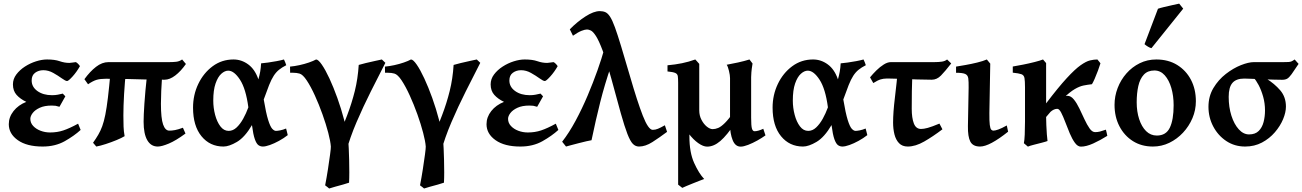

<svg xmlns="http://www.w3.org/2000/svg" viewBox="-20 -799 7230 1066"><path d="M423.8 -431.6Q405.3 -398.9 382.6 -374Q359.9 -349.1 352.5 -349.1Q343.8 -349.1 323.2 -364Q302.7 -378.9 275.9 -394Q249 -409.2 220.7 -409.2Q194.3 -409.2 175 -395Q155.8 -380.9 155.8 -352.1Q155.8 -316.4 187.7 -293.5Q219.7 -270.5 268.6 -270.5Q287.1 -270.5 300.5 -273.2Q314 -275.9 328.6 -279.3L342.8 -264.2L310.1 -206.1Q295.9 -210.4 288.6 -211.7Q281.2 -212.9 267.1 -212.9Q227.1 -212.9 200.7 -200.7Q174.3 -188.5 161.4 -171.4Q148.4 -154.3 148.4 -139.2Q148.4 -116.7 164.3 -99.6Q180.2 -82.5 205.3 -73Q230.5 -63.5 258.3 -63.5Q297.9 -63.5 332 -75Q366.2 -86.4 413.6 -112.3L427.7 -77.6Q392.1 -44.9 339.4 -15.1Q286.6 14.6 216.8 14.6Q128.9 14.6 78.9 -20.8Q28.8 -56.2 28.8 -109.4Q28.8 -148.9 55.2 -182.4Q81.5 -215.8 126 -233.4Q92.3 -249.5 72 -272.2Q51.8 -294.9 51.8 -330.6Q51.8 -360.4 70.6 -385.5Q89.4 -410.6 118.4 -429.4Q147.5 -448.2 180.2 -458.5Q212.9 -468.8 241.2 -468.8Q284.2 -468.8 311.3 -459.2Q338.4 -449.7 365.2 -449.7Q368.7 -449.7 382.8 -451.7Q397 -453.6 400.9 -454.1Q406.2 -452.1 413.6 -444.6Q420.9 -437 423.8 -431.6Z M893.6 -356.4Q837.4 -356.4 787.6 -357.7Q737.8 -358.9 685.3 -360.4Q632.8 -361.8 568.4 -361.8Q537.6 -361.8 517.1 -356Q496.6 -350.1 468.8 -331.1L448.7 -359.4Q479.5 -401.9 513.2 -428Q546.9 -454.1 582 -454.1Q693.4 -454.1 773.9 -454.1Q854.5 -454.1 920.4 -454.1Q940.9 -454.1 958.5 -456.1Q976.1 -458 991.2 -468.8L1012.2 -443.8Q983.9 -403.3 953.1 -379.9Q922.4 -356.4 893.6 -356.4ZM856 14.6Q817.9 14.6 797.6 -20.8Q777.3 -56.2 777.3 -123Q777.3 -157.2 781.7 -223.6Q786.1 -290 795.9 -378.4L880.4 -383.8Q877 -336.9 875.2 -293.7Q873.5 -250.5 873.5 -223.1Q873.5 -142.1 885.5 -107.9Q897.5 -73.7 919.9 -73.7Q934.6 -73.7 951.2 -76.7Q967.8 -79.6 995.6 -89.8L1009.8 -57.6Q957 -18.6 917.5 -2Q877.9 14.6 856 14.6ZM665 -157.7Q665 -122.6 666 -95.9Q667 -69.3 671.9 -43Q655.8 -33.2 627 -21.2Q598.1 -9.3 567.4 0.7Q536.6 10.7 514.6 14.6Q512.2 11.7 504.4 2.7Q496.6 -6.3 496.6 -6.3Q513.2 -29.8 525.6 -51Q538.1 -72.3 547.6 -98.1Q557.1 -124 564.7 -161.9Q572.3 -199.7 579.1 -256.3Q585.9 -313 593.3 -395.5Q598.6 -397.9 612.5 -399.9Q626.5 -401.9 641.8 -403.6Q657.2 -405.3 668.5 -406.2Q679.7 -407.2 679.7 -407.2Q672.9 -343.8 668.9 -276.4Q665 -209 665 -157.7Z M1220.7 14.6Q1145.5 14.6 1098.6 -42.7Q1051.8 -100.1 1051.8 -201.2Q1051.8 -272 1080.8 -332.8Q1109.9 -393.6 1160.6 -431.2Q1211.4 -468.8 1276.4 -468.8Q1320.8 -468.8 1358.2 -441.4Q1395.5 -414.1 1414.6 -358.4Q1420.9 -380.9 1424.6 -401.1Q1428.2 -421.4 1429.7 -447.3Q1443.8 -448.2 1468 -451.7Q1492.2 -455.1 1516.8 -459.7Q1541.5 -464.4 1556.6 -468.8Q1559.6 -463.9 1563.7 -452.6Q1567.9 -441.4 1569.3 -437Q1545.4 -424.8 1529.1 -411.6Q1512.7 -398.4 1499.8 -378.4Q1486.8 -358.4 1474.1 -326.7Q1461.4 -294.9 1444.3 -246.6Q1457 -170.4 1468.8 -133.1Q1480.5 -95.7 1491.5 -84Q1502.4 -72.3 1512.2 -72.3Q1520 -72.3 1535.4 -75.2Q1550.8 -78.1 1568.4 -85.4Q1569.8 -81.1 1572.8 -68.6Q1575.7 -56.2 1577.6 -48.8Q1555.2 -31.2 1528.8 -16.8Q1502.4 -2.4 1478.5 6.1Q1454.6 14.6 1439.5 14.6Q1425.8 14.6 1414.8 6.8Q1403.8 -1 1394.8 -26.4Q1385.7 -51.8 1378.9 -104.5Q1339.4 -37.1 1295.7 -11.2Q1252 14.6 1220.7 14.6ZM1249.5 -72.3Q1273.4 -72.3 1293.5 -91.1Q1313.5 -109.9 1330.1 -139.6Q1346.7 -169.4 1358.9 -203.1Q1345.2 -306.2 1312.5 -356.4Q1279.8 -406.7 1247.1 -406.7Q1228 -406.7 1208.7 -389.4Q1189.5 -372.1 1176.8 -335.4Q1164.1 -298.8 1164.1 -240.7Q1164.1 -200.2 1174.3 -161.4Q1184.6 -122.6 1203.6 -97.4Q1222.7 -72.3 1249.5 -72.3Z M1807.6 247.6Q1804.2 244.6 1798.1 239.7Q1792 234.9 1785.2 230Q1793.5 187.5 1800.8 140.6Q1808.1 93.8 1812.7 58.3Q1817.4 22.9 1816.9 14.6Q1814.9 -14.2 1802.5 -61.8Q1790 -109.4 1770.5 -164.1Q1751 -218.8 1728.3 -268.6Q1705.6 -318.4 1683.3 -352.1Q1661.1 -385.7 1642.6 -390.6Q1626.5 -395 1608.6 -395Q1590.8 -395 1590.8 -395L1590.3 -429.2Q1614.3 -431.2 1642.3 -437.3Q1670.4 -443.4 1695.1 -451.9Q1719.7 -460.4 1734.9 -468.8Q1747.1 -468.8 1766.8 -440.2Q1786.6 -411.6 1809.1 -363.3Q1831.5 -314.9 1853 -255.1Q1874.5 -195.3 1890.9 -132.6Q1907.2 -69.8 1914.1 -12.7Q1915 -2.4 1916.3 25.1Q1917.5 52.7 1918.5 88.1Q1919.4 123.5 1919.4 157.7Q1919.4 191.9 1918 215.3Q1906.2 219.7 1884 225.8Q1861.8 231.9 1840.1 237.8Q1818.4 243.7 1807.6 247.6ZM1900.9 46.4Q1900.9 46.4 1890.1 35.2Q1879.4 23.9 1867.4 9Q1855.5 -5.9 1850.6 -16.1Q1881.8 -91.8 1907.5 -158.9Q1933.1 -226.1 1950 -293.9Q1966.8 -361.8 1971.7 -438.5Q1985.4 -442.9 2011.2 -449Q2037.1 -455.1 2062.5 -460.7Q2087.9 -466.3 2100.1 -468.8L2119.6 -450.2Q2081.1 -375 2038.8 -291Q1996.6 -207 1959.7 -121.1Q1922.9 -35.2 1900.9 46.4Z M2334.5 247.6Q2331.1 244.6 2325 239.7Q2318.8 234.9 2312 230Q2320.3 187.5 2327.6 140.6Q2335 93.8 2339.6 58.3Q2344.2 22.9 2343.8 14.6Q2341.8 -14.2 2329.3 -61.8Q2316.9 -109.4 2297.4 -164.1Q2277.8 -218.8 2255.1 -268.6Q2232.4 -318.4 2210.2 -352.1Q2188 -385.7 2169.4 -390.6Q2153.3 -395 2135.5 -395Q2117.7 -395 2117.7 -395L2117.2 -429.2Q2141.1 -431.2 2169.2 -437.3Q2197.3 -443.4 2221.9 -451.9Q2246.6 -460.4 2261.7 -468.8Q2273.9 -468.8 2293.7 -440.2Q2313.5 -411.6 2335.9 -363.3Q2358.4 -314.9 2379.9 -255.1Q2401.4 -195.3 2417.7 -132.6Q2434.1 -69.8 2440.9 -12.7Q2441.9 -2.4 2443.1 25.1Q2444.3 52.7 2445.3 88.1Q2446.3 123.5 2446.3 157.7Q2446.3 191.9 2444.8 215.3Q2433.1 219.7 2410.9 225.8Q2388.7 231.9 2366.9 237.8Q2345.2 243.7 2334.5 247.6ZM2427.7 46.4Q2427.7 46.4 2417 35.2Q2406.2 23.9 2394.3 9Q2382.3 -5.9 2377.4 -16.1Q2408.7 -91.8 2434.3 -158.9Q2460 -226.1 2476.8 -293.9Q2493.7 -361.8 2498.5 -438.5Q2512.2 -442.9 2538.1 -449Q2564 -455.1 2589.4 -460.7Q2614.7 -466.3 2627 -468.8L2646.5 -450.2Q2607.9 -375 2565.7 -291Q2523.4 -207 2486.6 -121.1Q2449.7 -35.2 2427.7 46.4Z M3076.2 -431.6Q3057.6 -398.9 3034.9 -374Q3012.2 -349.1 3004.9 -349.1Q2996.1 -349.1 2975.6 -364Q2955.1 -378.9 2928.2 -394Q2901.4 -409.2 2873 -409.2Q2846.7 -409.2 2827.4 -395Q2808.1 -380.9 2808.1 -352.1Q2808.1 -316.4 2840.1 -293.5Q2872.1 -270.5 2920.9 -270.5Q2939.5 -270.5 2952.9 -273.2Q2966.3 -275.9 2981 -279.3L2995.1 -264.2L2962.4 -206.1Q2948.2 -210.4 2940.9 -211.7Q2933.6 -212.9 2919.4 -212.9Q2879.4 -212.9 2853 -200.7Q2826.7 -188.5 2813.7 -171.4Q2800.8 -154.3 2800.8 -139.2Q2800.8 -116.7 2816.7 -99.6Q2832.5 -82.5 2857.7 -73Q2882.8 -63.5 2910.6 -63.5Q2950.2 -63.5 2984.4 -75Q3018.6 -86.4 3065.9 -112.3L3080.1 -77.6Q3044.4 -44.9 2991.7 -15.1Q2939 14.6 2869.1 14.6Q2781.2 14.6 2731.2 -20.8Q2681.2 -56.2 2681.2 -109.4Q2681.2 -148.9 2707.5 -182.4Q2733.9 -215.8 2778.3 -233.4Q2744.6 -249.5 2724.4 -272.2Q2704.1 -294.9 2704.1 -330.6Q2704.1 -360.4 2722.9 -385.5Q2741.7 -410.6 2770.8 -429.4Q2799.8 -448.2 2832.5 -458.5Q2865.2 -468.8 2893.6 -468.8Q2936.5 -468.8 2963.6 -459.2Q2990.7 -449.7 3017.6 -449.7Q3021 -449.7 3035.2 -451.7Q3049.3 -453.6 3053.2 -454.1Q3058.6 -452.1 3065.9 -444.6Q3073.2 -437 3076.2 -431.6Z M3683.6 -66.9Q3641.1 -35.2 3602.3 -10.3Q3563.5 14.6 3527.8 14.6Q3508.3 14.6 3493.7 -0.2Q3479 -15.1 3463.4 -55.4Q3447.8 -95.7 3426.8 -169.9Q3405.8 -244.1 3374 -362.8Q3347.2 -461.9 3326.2 -517.6Q3305.2 -573.2 3289.1 -598.4Q3272.9 -623.5 3260.7 -629.4Q3248.5 -635.3 3239.3 -635.3Q3227.5 -635.3 3208.7 -627.9Q3189.9 -620.6 3161.1 -600.6L3143.6 -636.2Q3184.1 -677.7 3230.2 -707.5Q3276.4 -737.3 3310.1 -737.3Q3328.1 -737.3 3341.6 -731.2Q3355 -725.1 3367.4 -705.8Q3379.9 -686.5 3394.3 -647Q3408.7 -607.4 3428.7 -541.3Q3448.7 -475.1 3478 -375Q3518.1 -235.8 3548.8 -157Q3579.6 -78.1 3604 -78.1Q3618.7 -78.1 3632.8 -84Q3647 -89.8 3671.4 -103.5ZM3372.6 -433.6Q3336.9 -329.1 3312.3 -231Q3287.6 -132.8 3264.2 -20.5Q3254.4 -19 3234.6 -14.4Q3214.8 -9.8 3192.1 -3.9Q3169.4 2 3150.1 7.1Q3130.9 12.2 3122.6 14.6L3101.1 -12.2Q3139.6 -61.5 3175.8 -128.7Q3211.9 -195.8 3242.7 -268.6Q3273.4 -341.3 3297.4 -408.9Q3321.3 -476.6 3335.4 -527.8Q3342.3 -521.5 3350.3 -500.5Q3358.4 -479.5 3364.7 -459Q3371.1 -438.5 3372.6 -433.6Z M4230 -47.4Q4210.4 -33.2 4184.6 -18.8Q4158.7 -4.4 4133.5 5.4Q4108.4 15.1 4092.3 15.1Q4062 15.1 4047.6 -21.5Q4033.2 -58.1 4033.2 -105.5Q4033.2 -109.9 4033.2 -135.7Q4033.2 -161.6 4033.2 -198.2Q4033.2 -234.9 4033.2 -271.5Q4033.2 -308.1 4033.2 -334.2Q4033.2 -360.4 4033.2 -365.2Q4033.2 -380.9 4027.3 -405.5Q4021.5 -430.2 4014.6 -439.5Q4041.5 -444.3 4077.4 -452.1Q4113.3 -460 4141.1 -468.8L4158.2 -446.3Q4156.2 -433.6 4153.8 -417.2Q4151.4 -400.9 4150.4 -370.6Q4150.4 -367.2 4150.4 -345.2Q4150.4 -323.2 4150.4 -292.2Q4150.4 -261.2 4150.4 -229.7Q4150.4 -198.2 4150.4 -174.8Q4150.4 -151.4 4150.4 -145.5Q4150.4 -100.1 4154.8 -85.2Q4159.2 -70.3 4169.4 -70.3Q4188.5 -70.3 4217.8 -84ZM4063 -118.2Q4015.6 -46.9 3979.2 -15.9Q3942.9 15.1 3906.2 15.1Q3884.3 15.1 3856.7 -4.4Q3829.1 -23.9 3803.7 -57.4Q3778.3 -90.8 3761.7 -133.5Q3745.1 -176.3 3745.1 -223.1Q3745.1 -227.1 3745.1 -244.1Q3745.1 -261.2 3745.1 -282.5Q3745.1 -303.7 3745.1 -320.1Q3745.1 -336.4 3745.1 -338.9Q3745.1 -363.8 3743.2 -376.2Q3741.2 -388.7 3729 -394Q3716.8 -399.4 3686 -402.3V-436.5Q3729.5 -440.4 3766.6 -448Q3803.7 -455.6 3840.3 -468.8Q3840.3 -468.8 3849.4 -459Q3858.4 -449.2 3862.3 -444.3Q3862.3 -442.9 3862.3 -417Q3862.3 -391.1 3862.3 -353.8Q3862.3 -316.4 3862.3 -278.6Q3862.3 -240.7 3862.3 -214.4Q3862.3 -188 3862.3 -186Q3862.3 -157.2 3874.8 -133.5Q3887.2 -109.9 3904.5 -95.9Q3921.9 -82 3937 -82Q3951.2 -82 3967.3 -88.6Q3983.4 -95.2 4004.6 -116.2Q4025.9 -137.2 4055.7 -179.7ZM3807.6 -224.1Q3807.6 -179.7 3807.6 -139.4Q3807.6 -99.1 3807.6 -42Q3807.6 47.4 3834 105.7Q3860.4 164.1 3889.6 194.8Q3882.3 197.3 3865 204.1Q3847.7 210.9 3827.4 219Q3807.1 227.1 3790.5 234.1Q3773.9 241.2 3768.1 244.1L3745.1 226.1Q3745.1 223.1 3745.1 195.1Q3745.1 167 3745.1 122.3Q3745.1 77.6 3745.1 24.2Q3745.1 -29.3 3745.1 -83Q3745.1 -136.7 3745.1 -183.3Q3745.1 -230 3745.1 -261.5Q3745.1 -293 3745.1 -300.3Q3745.1 -300.3 3754.2 -292.2Q3763.2 -284.2 3774.9 -272Q3786.6 -259.8 3796.4 -246.8Q3806.2 -233.9 3807.6 -224.1Z M4438.5 14.6Q4363.3 14.6 4316.4 -42.7Q4269.5 -100.1 4269.5 -201.2Q4269.5 -272 4298.6 -332.8Q4327.6 -393.6 4378.4 -431.2Q4429.2 -468.8 4494.1 -468.8Q4538.6 -468.8 4575.9 -441.4Q4613.3 -414.1 4632.3 -358.4Q4638.7 -380.9 4642.3 -401.1Q4646 -421.4 4647.5 -447.3Q4661.6 -448.2 4685.8 -451.7Q4710 -455.1 4734.6 -459.7Q4759.3 -464.4 4774.4 -468.8Q4777.3 -463.9 4781.5 -452.6Q4785.6 -441.4 4787.1 -437Q4763.2 -424.8 4746.8 -411.6Q4730.5 -398.4 4717.5 -378.4Q4704.6 -358.4 4691.9 -326.7Q4679.2 -294.9 4662.1 -246.6Q4674.8 -170.4 4686.5 -133.1Q4698.2 -95.7 4709.2 -84Q4720.2 -72.3 4730 -72.3Q4737.8 -72.3 4753.2 -75.2Q4768.6 -78.1 4786.1 -85.4Q4787.6 -81.1 4790.5 -68.6Q4793.5 -56.2 4795.4 -48.8Q4772.9 -31.2 4746.6 -16.8Q4720.2 -2.4 4696.3 6.1Q4672.4 14.6 4657.2 14.6Q4643.6 14.6 4632.6 6.8Q4621.6 -1 4612.5 -26.4Q4603.5 -51.8 4596.7 -104.5Q4557.1 -37.1 4513.4 -11.2Q4469.7 14.6 4438.5 14.6ZM4467.3 -72.3Q4491.2 -72.3 4511.2 -91.1Q4531.2 -109.9 4547.9 -139.6Q4564.5 -169.4 4576.7 -203.1Q4563 -306.2 4530.3 -356.4Q4497.6 -406.7 4464.8 -406.7Q4445.8 -406.7 4426.5 -389.4Q4407.2 -372.1 4394.5 -335.4Q4381.8 -298.8 4381.8 -240.7Q4381.8 -200.2 4392.1 -161.4Q4402.3 -122.6 4421.4 -97.4Q4440.4 -72.3 4467.3 -72.3Z M5261.2 -446.8Q5227.1 -402.8 5204.3 -379.6Q5181.6 -356.4 5153.3 -356.4Q5114.7 -356.4 5071.3 -357.9Q5027.8 -359.4 4988.5 -361.1Q4949.2 -362.8 4923.3 -362.8H4899.9Q4885.3 -362.8 4869.4 -358.2Q4853.5 -353.5 4828.6 -337.9L4810.5 -369.6Q4826.2 -388.7 4845.9 -408.2Q4865.7 -427.7 4886.7 -440.9Q4907.7 -454.1 4926.3 -454.1Q4967.3 -454.1 5012.9 -454.1Q5058.6 -454.1 5099.4 -454.1Q5140.1 -454.1 5167 -454.1Q5191.4 -454.1 5209.5 -456.8Q5227.5 -459.5 5238.3 -468.8ZM5212.4 -81.1Q5159.7 -41 5111.1 -13.2Q5062.5 14.6 5020 14.6Q4989.3 14.6 4971.4 -4.2Q4953.6 -22.9 4946 -53.2Q4938.5 -83.5 4938.5 -118.7Q4938.5 -174.3 4948.5 -256.3Q4958.5 -338.4 4966.8 -429.2L5047.9 -426.3Q5043.5 -348.1 5042.7 -293Q5042 -237.8 5042 -195.3Q5042 -144.5 5053.7 -113.8Q5065.4 -83 5093.8 -83Q5108.9 -83 5131.3 -89.1Q5153.8 -95.2 5195.8 -112.8Z M5577.1 -67.9Q5526.9 -27.8 5487.5 -6.6Q5448.2 14.6 5421.4 14.6Q5381.8 14.6 5367.4 -12.7Q5353 -40 5354 -99.1L5357.9 -312Q5358.4 -346.2 5356 -364Q5353.5 -381.8 5338.9 -388.4Q5324.2 -395 5288.1 -395V-429.2Q5309.1 -432.6 5341.1 -438.2Q5373 -443.8 5405.3 -451.7Q5437.5 -459.5 5459 -468.8L5478 -445.8L5473.1 -171.4Q5472.7 -126.5 5475.3 -105.7Q5478 -85 5483.4 -79.3Q5488.8 -73.7 5495.1 -73.7Q5505.4 -73.7 5523.2 -80.1Q5541 -86.4 5569.8 -102.5Z M6072.8 -468.8Q6076.2 -465.3 6083.5 -455.8Q6090.8 -446.3 6089.8 -447.3Q6085 -431.2 6075.9 -406.7Q6066.9 -382.3 6057.4 -360.8Q6047.9 -339.4 6042.5 -331.5Q6017.6 -328.6 5995.6 -324.2Q5973.6 -319.8 5947.3 -304.4Q5920.9 -289.1 5882.8 -252.9Q5844.7 -216.8 5788.1 -149.4Q5788.1 -130.9 5789.3 -104.2Q5790.5 -77.6 5792.2 -53.2Q5793.9 -28.8 5795.9 -16.1Q5787.6 -12.7 5764.9 -6.8Q5742.2 -1 5719.2 4.9Q5696.3 10.7 5687 15.1L5664.6 -3.9Q5668 -19.5 5669.4 -51.8Q5670.9 -84 5670.9 -123Q5670.9 -171.9 5670.9 -221.7Q5670.9 -271.5 5670.9 -314Q5670.9 -349.6 5668 -365.7Q5665 -381.8 5650.9 -387Q5636.7 -392.1 5603 -395.5V-429.7Q5627 -433.6 5660.2 -440.2Q5693.4 -446.8 5724.1 -454.6Q5754.9 -462.4 5771 -468.8L5788.1 -448.7Q5788.1 -448.7 5788.1 -429.2Q5788.1 -409.7 5788.1 -380.1Q5788.1 -350.6 5788.1 -318.8Q5788.1 -287.1 5788.1 -261.5Q5788.1 -235.8 5788.1 -225.1Q5856.4 -314.9 5902.3 -364.7Q5948.2 -414.6 5979.2 -436.5Q6010.3 -458.5 6032 -463.6Q6053.7 -468.8 6072.8 -468.8ZM6127.9 -44.9Q6088.4 -20 6049.6 -2.4Q6010.7 15.1 5981.4 15.1Q5963.4 15.1 5948 -6.1Q5932.6 -27.3 5919.4 -58.6Q5906.2 -89.8 5894.5 -121.1Q5882.8 -152.3 5871.8 -173.6Q5860.8 -194.8 5850.1 -194.8Q5831.1 -194.8 5811.8 -177.5Q5792.5 -160.2 5777.8 -137.5Q5763.2 -114.7 5757.8 -98.6Q5757.8 -98.6 5744.6 -100.3Q5731.4 -102.1 5725.1 -110.8Q5746.6 -166 5774.9 -197.8Q5803.2 -229.5 5830.6 -244.4Q5857.9 -259.3 5878.7 -263.2Q5899.4 -267.1 5906.2 -267.1Q5925.8 -267.1 5942.1 -246.8Q5958.5 -226.6 5972.9 -196.5Q5987.3 -166.5 6001.2 -136.5Q6015.1 -106.4 6029.5 -85.9Q6043.9 -65.4 6060.1 -65.4Q6074.2 -65.4 6086.9 -68.6Q6099.6 -71.8 6120.1 -79.1Q6121.6 -73.7 6124.3 -61.8Q6127 -49.8 6127.9 -44.9Z M6619.6 -236.8Q6619.6 -188 6600.6 -143.1Q6581.5 -98.1 6548.3 -62.5Q6515.1 -26.9 6472.2 -6.1Q6429.2 14.6 6380.9 14.6Q6317.9 14.6 6270 -15.6Q6222.2 -45.9 6195.1 -98.1Q6168 -150.4 6168 -216.8Q6168 -265.1 6185.3 -310.3Q6202.6 -355.5 6234.1 -391.4Q6265.6 -427.2 6307.9 -448Q6350.1 -468.8 6399.9 -468.8Q6466.3 -468.8 6515.6 -438.5Q6564.9 -408.2 6592.3 -356Q6619.6 -303.7 6619.6 -236.8ZM6496.1 -214.8Q6496.1 -266.6 6483.4 -310.3Q6470.7 -354 6446.8 -380.9Q6422.9 -407.7 6389.2 -407.7Q6352.1 -407.7 6330.6 -384.5Q6309.1 -361.3 6300 -321.3Q6291 -281.2 6291 -231Q6291 -179.7 6304.7 -137.7Q6318.4 -95.7 6343.3 -71Q6368.2 -46.4 6402.8 -46.4Q6454.1 -46.4 6475.1 -90.3Q6496.1 -134.3 6496.1 -214.8ZM6373 -531.7Q6364.7 -533.2 6353.8 -539.8Q6342.8 -546.4 6334.5 -553.7L6409.2 -750.5Q6419.9 -754.4 6443.1 -760Q6466.3 -765.6 6490.2 -770.8Q6514.2 -775.9 6526.9 -778.8L6549.3 -751Z M7098.6 -356Q7081.1 -356 7050.3 -356.9Q7019.5 -357.9 6986.1 -359.1Q6952.6 -360.4 6925.8 -361.6Q6898.9 -362.8 6888.2 -362.8Q6843.3 -362.8 6822.5 -338.6Q6801.8 -314.5 6801.8 -261.2Q6801.8 -204.1 6816.9 -156.7Q6832 -109.4 6857.7 -81.1Q6883.3 -52.7 6915 -52.7Q6949.2 -52.7 6968.5 -72Q6987.8 -91.3 6995.6 -121.8Q7003.4 -152.3 7003.4 -185.5Q7003.4 -225.6 6993.2 -262Q6982.9 -298.3 6968.3 -326.2Q6953.6 -354 6939.5 -368.2H6939Q6939.9 -368.2 6954.8 -368.4Q6969.7 -368.7 6986.8 -367.7Q7003.9 -366.7 7010.3 -362.8Q7056.2 -334.5 7087.9 -297.6Q7119.6 -260.7 7119.6 -207Q7119.6 -175.3 7103.8 -137.2Q7087.9 -99.1 7058.1 -64.5Q7028.3 -29.8 6986.6 -7.6Q6944.8 14.6 6893.1 14.6Q6834.5 14.6 6788.6 -15.9Q6742.7 -46.4 6716.1 -96.7Q6689.5 -147 6689.5 -206.1Q6689.5 -264.2 6717 -310.3Q6744.6 -356.4 6785.9 -388.4Q6827.1 -420.4 6869.6 -437.3Q6912.1 -454.1 6941.9 -454.1Q6983.4 -454.1 7024.4 -454.1Q7065.4 -454.1 7106 -454.1Q7125.5 -454.1 7135 -454.8Q7144.5 -455.6 7151.1 -458.5Q7157.7 -461.4 7168 -468.8L7189.9 -444.3Q7164.6 -405.8 7150.9 -387Q7137.2 -368.2 7126.5 -362.1Q7115.7 -356 7098.6 -356Z"/></svg>

Font: Gentium Plus
Style: Bold
Weight: 700
Designer: Victor Gaultney, Annie Olsen, Iska Routamaa, Becca Hirsbrunner
Foundry: SIL International
Version: Version 6.101